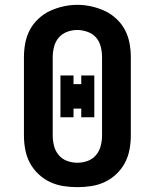

<svg xmlns="http://www.w3.org/2000/svg" viewBox="-20 -766 640 794"><path d="M300 8Q271 8 242 3.5Q213 -1 186.5 -13.5Q160 -26 138.5 -46.5Q117 -67 103.5 -92.5Q90 -118 84.5 -147Q79 -176 79 -205V-530Q79 -559 84.5 -588Q90 -617 103.5 -642.5Q117 -668 139 -688.5Q161 -709 187 -721Q213 -733 242 -739.5Q271 -746 300 -746Q329 -746 358 -739.5Q387 -733 413 -721Q439 -709 461 -688.5Q483 -668 496.5 -642.5Q510 -617 515.5 -588Q521 -559 521 -530V-205Q521 -176 515.5 -147Q510 -118 496.5 -92.5Q483 -67 461.5 -46.5Q440 -26 413.5 -13.5Q387 -1 358 3.5Q329 8 300 8ZM300 -93Q322 -93 342.5 -100.5Q363 -108 377 -124.5Q391 -141 396.5 -162.5Q402 -184 402 -205V-530Q402 -552 396.5 -573.5Q391 -595 377 -611Q363 -627 341.5 -634.5Q320 -642 299 -642Q277 -642 256.5 -634Q236 -626 222.5 -610Q209 -594 203.5 -572.5Q198 -551 198 -530V-205Q198 -184 203.5 -162.5Q209 -141 223 -124.5Q237 -108 257.5 -100.5Q278 -93 300 -93ZM230 -281V-454H284V-418H316V-454H370V-281H316V-317H284V-281Z"/></svg>

Font: Iosevka Curly Slab Extended
Style: Bold
Weight: 700
Width: 7
Monospace: yes
Designer: Belleve Invis
Foundry: Belleve Invis
Version: Version 11.1.0; ttfautohint (v1.8.3)